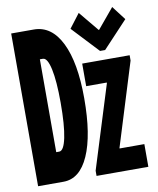

<svg xmlns="http://www.w3.org/2000/svg" viewBox="-85 -825 732 891"><g transform="rotate(-10 281.0 -379.5)"><path d="M22 0V-719.7H128.4Q211.9 -719.7 257.8 -626.7Q303.7 -533.7 303.7 -364.7Q303.7 -191.4 261.2 -95.7Q218.8 0 141.6 0ZM132.3 -141.1H146.5Q168 -141.1 180.2 -199.5Q192.4 -257.8 192.4 -363.8Q192.4 -465.3 180.2 -522Q168 -578.6 146.5 -578.6H132.3ZM297.4 0V-24.4L419.4 -415.5V-418.5H322.3V-524.9H545.9V-500L424.8 -109.4V-106.9H541.5V0ZM414.1 -568.4 296.9 -693.4 347.2 -759.3 424.8 -665.5H426.8L504.9 -759.3L555.2 -693.4L438 -568.4Z"/></g></svg>

Font: Reddit Mono ExtraBold
Style: Regular
Weight: 800
Monospace: yes
Designer: Stephen Hutchings
Foundry: Reddit
Version: Version 1.014